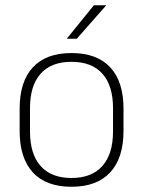

<svg xmlns="http://www.w3.org/2000/svg" viewBox="-20 -701 546 733"><path d="M253 12Q155.5 12 105.2 -43Q55 -98 55 -201V-286.5Q55 -389.5 105.5 -444Q156 -498.5 253 -498.5Q350 -498.5 400.8 -444Q451.5 -389.5 451.5 -286.5V-201Q451.5 -98 400.8 -43Q350 12 253 12ZM253 -21.5Q330 -21.5 370.8 -67.2Q411.5 -113 411.5 -199.5V-288Q411.5 -374 371 -419.5Q330.5 -465 253 -465Q175.5 -465 135 -419.5Q94.5 -374 94.5 -288V-199.5Q94.5 -113 135 -67.2Q175.5 -21.5 253 -21.5ZM235.5 -554 338.5 -681H385V-680L273 -553H235.5Z"/></svg>

Font: Anek Malayalam ExtraLight
Style: Regular
Weight: 250
Version: Version 1.003